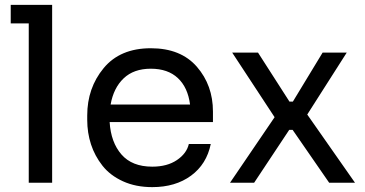

<svg xmlns="http://www.w3.org/2000/svg" viewBox="-20 -750 1496 788"><path d="M194 0H98V-654H24V-730H194Z M605 18Q537 18 484.5 -6Q432 -30 400.5 -70Q369 -110 353.5 -157.5Q338 -205 338 -258V-276Q338 -389 405.5 -470.5Q473 -552 599 -552Q722 -552 788 -476Q854 -400 854 -292V-249H430Q435 -166 478.5 -116Q522 -66 605 -66Q666 -66 706 -93Q746 -120 755 -159H845Q828 -76 764 -29Q700 18 605 18ZM434 -321H760Q751 -391 710 -429.5Q669 -468 599 -468Q529 -468 487.5 -428.5Q446 -389 434 -321Z M1023 0H924L1107 -269L933 -534H1039L1168 -333H1182L1304 -534H1403L1241 -280L1437 0H1331L1181 -217H1167Z"/></svg>

Font: Sora
Style: Regular
Weight: 400
Designer: Jonathan Barnbrook, Julián Moncada
Foundry: Barnbrook Fonts
Version: Version 2.000